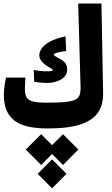

<svg xmlns="http://www.w3.org/2000/svg" viewBox="-20 -713 626 1073"><path d="M246.6 4.9Q114.7 4.9 58.1 -41Q1.5 -86.9 1.5 -180.7Q1.5 -201.2 5.1 -230.5Q8.8 -259.8 13.7 -279.3H122.1Q121.1 -264.2 120.1 -247.3Q119.1 -230.5 119.1 -215.3Q119.1 -187 127.9 -170.2Q136.7 -153.3 162.8 -146.2Q189 -139.2 240.7 -139.2Q305.2 -139.2 343.3 -142.8Q381.3 -146.5 400.4 -156Q419.4 -165.5 425.3 -183.1Q431.2 -200.7 430.2 -228L417 -693.4H546.9L556.2 -193.8Q557.6 -128.9 528.1 -84.7Q498.5 -40.5 430.4 -17.8Q362.3 4.9 246.6 4.9ZM245.1 -249.5Q223.6 -249.5 203.9 -251.5Q184.1 -253.4 170.9 -256.3L168.5 -321.8Q188 -318.4 206.3 -316.4Q224.6 -314.5 242.2 -314.5Q274.4 -314.5 274.4 -321.3Q274.4 -326.7 266.8 -330.1Q259.3 -333.5 243.7 -343.8Q223.1 -356.9 211.4 -371.8Q199.7 -386.7 199.7 -404.8Q199.7 -422.4 213.1 -442.4Q226.6 -462.4 258.5 -480.2Q290.5 -498 346.2 -509.8L349.6 -428.2Q309.6 -422.4 295.2 -417.5Q280.8 -412.6 280.8 -408.7Q280.8 -404.3 285.9 -400.6Q291 -397 309.6 -386.7Q337.9 -371.6 346.7 -357.7Q355.5 -343.8 355.5 -326.7Q355.5 -288.6 321.3 -269Q287.1 -249.5 245.1 -249.5ZM332 37.1 418 122.6 332 209 271 147.5 210 209 124 122.6 210 37.1 271 98.1ZM271 177.7 351.6 258.3 271 339.4 190.4 258.3Z"/></svg>

Font: Cascadia Mono
Style: Bold
Weight: 700
Monospace: yes
Designer: Aaron Bell
Foundry: Saja Typeworks
Version: Version 2404.023; ttfautohint (v1.8.4)